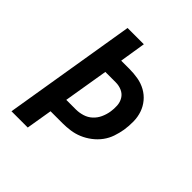

<svg xmlns="http://www.w3.org/2000/svg" viewBox="-200 -868 1001 1001"><g transform="rotate(45 300.0 -367.5)"><path d="M45 0 166 -735H286L263 -591H323Q356 -591 387.5 -585.5Q419 -580 446 -565Q473 -550 492.5 -526.5Q512 -503 522 -474Q532 -445 532.5 -412Q533 -379 528 -347Q523 -318 513.5 -290Q504 -262 486 -237.5Q468 -213 443 -194Q418 -175 390.5 -163.5Q363 -152 334 -148Q305 -144 277 -144H189L165 0ZM205 -244H276Q300 -244 324.5 -251.5Q349 -259 367.5 -276Q386 -293 396.5 -316Q407 -339 411 -363Q415 -387 413.5 -410.5Q412 -434 400.5 -453Q389 -472 368 -481.5Q347 -491 323 -491H246Z"/></g></svg>

Font: Iosevka Extended
Style: Bold Italic
Weight: 700
Width: 7
Italic angle: -9°
Monospace: yes
Designer: Belleve Invis
Foundry: Belleve Invis
Version: Version 32.5.0; ttfautohint (v1.8.4)